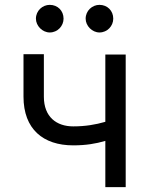

<svg xmlns="http://www.w3.org/2000/svg" viewBox="-20 -770 614 790"><path d="M497.2 -545.5H413.4V-268.8C372.9 -257.1 331.3 -250 281.2 -250C213.1 -250 160.5 -288.4 160.5 -372.2V-546.9H76.7V-372.2C76.7 -238.6 157.7 -171.9 281.2 -171.9C332.7 -171.9 373.9 -178.6 413.4 -190.3V0H497.2ZM127.8 -693.2C127.8 -663.4 154.8 -636.4 184.7 -636.4C217.3 -636.4 241.5 -663.4 241.5 -693.2C241.5 -725.9 217.3 -750 184.7 -750C154.8 -750 127.8 -725.9 127.8 -693.2ZM332.4 -693.2C332.4 -663.4 359.4 -636.4 389.2 -636.4C421.9 -636.4 446 -663.4 446 -693.2C446 -725.9 421.9 -750 389.2 -750C359.4 -750 332.4 -725.9 332.4 -693.2Z"/></svg>

Font: Margiela Sans
Style: Regular
Weight: 400
Designer: Stefan Endress, Andreas Faust
Version: Version 1.100;FEAKit 1.0